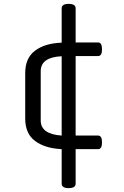

<svg xmlns="http://www.w3.org/2000/svg" viewBox="-20 -865 640 990"><path d="M370 -822V-646H486Q506 -646 506 -611Q506 -576 486 -576H370V-166H486Q506 -166 506 -131Q506 -96 486 -96H370V82Q370 105 334 105Q298 105 298 82V-96Q212 -100 161 -138Q110 -176 110 -254V-488Q110 -566 161 -604Q212 -642 298 -645V-822Q298 -845 334 -845Q370 -845 370 -822ZM190 -244Q190 -173 298 -166V-575Q190 -570 190 -498Z"/></svg>

Font: Offside
Style: Regular
Weight: 400
Designer: Eduardo Rodriguez Tunni
Foundry: Eduardo Rodriguez Tunni
Version: Version 1.001